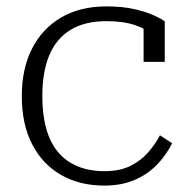

<svg xmlns="http://www.w3.org/2000/svg" viewBox="-20 -567 596 599"><path d="M306 -33Q354 -33 387 -49.5Q420 -66 442.5 -92Q465 -118 479 -145L517 -120Q498 -82 468.5 -52Q439 -22 398.5 -5Q358 12 306 12Q228 12 170 -21.5Q112 -55 80 -117.5Q48 -180 48 -267Q48 -352 79.5 -414.5Q111 -477 170 -512Q229 -547 312 -547Q364 -547 401.5 -538Q439 -529 462.5 -518Q486 -507 494 -500V-374H428V-489Q438 -487 445.5 -483.5Q453 -480 457 -475Q461 -470 462 -465.5Q463 -461 460 -456Q440 -475 403 -488Q366 -501 312 -501Q244 -501 199.5 -473.5Q155 -446 133.5 -394Q112 -342 112 -267Q112 -209 124.5 -165Q137 -121 161.5 -92Q186 -63 222.5 -48Q259 -33 306 -33Z"/></svg>

Font: Roboto Serif ExtraLight
Style: Regular
Weight: 250
Version: Version 1.007